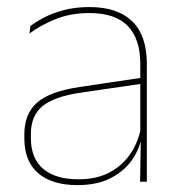

<svg xmlns="http://www.w3.org/2000/svg" viewBox="-20 -515 509 544"><path d="M377 0 379 -128 377.5 -131.5V-292V-334.5Q377.5 -404.5 342.2 -441.2Q307 -478 233.5 -478Q179 -478 136 -460.2Q93 -442.5 63.5 -420L66 -441Q81.5 -453 105.2 -465.5Q129 -478 161.2 -486.5Q193.5 -495 233.5 -495Q275 -495 305.5 -484.2Q336 -473.5 356.2 -453Q376.5 -432.5 386.2 -402.8Q396 -373 396 -335V0ZM200 9.5Q127.5 9.5 88.2 -24.2Q49 -58 49 -123V-134.5Q49 -192.5 85 -224.2Q121 -256 205.5 -268.5L386.5 -295.5L387 -278.5L209 -252.5Q134 -241.5 100.8 -214.5Q67.5 -187.5 67.5 -135.5V-124Q67.5 -66.5 102.2 -36.8Q137 -7 202.5 -7Q254.5 -7 291.8 -27.2Q329 -47.5 351.5 -82.2Q374 -117 380.5 -160.5L390 -142H384Q380 -102.5 358 -67.8Q336 -33 296.5 -11.8Q257 9.5 200 9.5Z"/></svg>

Font: Anek Gurmukhi Thin
Style: Regular
Weight: 250
Designer: Sarang Kulkarni (Gurmukhi), Yesha Goshar (Latin)
Foundry: Ek Type
Version: Version 1.003